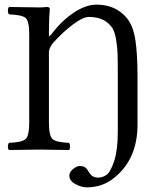

<svg xmlns="http://www.w3.org/2000/svg" viewBox="-20 -645 680 828"><path d="M182 -615Q195 -615 195 -605Q191 -567 191 -505V-488L200 -495Q243 -553 296 -589Q349 -625 396 -625Q479 -625 527 -567Q554 -534 563.5 -474.5Q573 -415 573 -313V-107Q573 42 471 123Q421 163 354 163Q332 163 305.5 149Q279 135 279 112Q279 97 295 84Q311 71 323 71Q337 71 345 75.5Q353 80 360 92L368 104Q380 121 403 121Q423 121 440 108.5Q457 96 472.5 49Q488 2 488 -77V-322Q488 -383 487 -412.5Q486 -442 480.5 -475Q475 -508 464 -525Q432 -572 363 -572Q338 -572 294.5 -539.5Q251 -507 209 -460Q195 -444 191 -424V-116Q191 -59 207 -45Q223 -31 278 -29Q282 -24 282 -13Q282 -2 278 2Q178 0 149 0Q117 0 19 2Q14 -2 14 -13Q14 -24 19 -29Q74 -31 90 -45Q106 -59 106 -116V-497Q106 -554 90.5 -567.5Q75 -581 19 -583Q14 -588 14 -599Q14 -610 19 -615Q119 -613 148 -613Q164 -613 182 -615Z"/></svg>

Font: Linux Libertine Mono O
Style: Mono
Weight: 400
Designer: Philipp H. Poll
Foundry: Philipp H. Poll
Version: Version 5.1.7